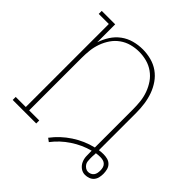

<svg xmlns="http://www.w3.org/2000/svg" viewBox="-151 -664 808 808"><g transform="rotate(45 253.5 -260.0)"><path d="M250 18 235 7Q266 -34 309.5 -62.5Q353 -91 403 -103V-330Q403 -353 400.5 -376Q398 -399 390 -421Q382 -443 369 -462Q356 -481 337 -494.5Q318 -508 295.5 -514Q273 -520 250 -520Q227 -520 204.5 -514Q182 -508 163 -494.5Q144 -481 131 -462Q118 -443 110 -421Q102 -399 99.5 -376Q97 -353 97 -330V-18H157V0H17V-18H77V-512H17V-530H97V-423Q105 -448 119.5 -470.5Q134 -493 155 -508.5Q176 -524 201.5 -531Q227 -538 254 -538Q279 -538 304 -531.5Q329 -525 349.5 -510.5Q370 -496 384.5 -475Q399 -454 407.5 -430Q416 -406 419.5 -380.5Q423 -355 423 -330V-107Q429 -108 435.5 -108.5Q442 -109 449 -109Q461 -109 472.5 -106Q484 -103 492.5 -94.5Q501 -86 504 -74Q507 -62 507 -50Q507 -39 504.5 -28Q502 -17 495 -8.5Q488 0 477 4Q466 8 455 8Q440 8 428 -1Q416 -10 410 -23.5Q404 -37 403.5 -51.5Q403 -66 403 -81Q403 -82 403 -82.5Q403 -83 403 -84Q358 -72 318 -45.5Q278 -19 250 18ZM455 -10Q462 -10 469 -13Q476 -16 480.5 -22Q485 -28 486.5 -35.5Q488 -43 488 -51Q488 -59 486 -67Q484 -75 478 -81Q472 -87 464 -89Q456 -91 448 -91Q441 -91 435 -90.5Q429 -90 423 -89V-83Q423 -79 422.5 -75.5Q422 -72 422 -68V-67Q422 -65 422 -62Q422 -59 422 -56Q422 -48 423 -40Q424 -32 428.5 -25.5Q433 -19 440 -14.5Q447 -10 455 -10Z"/></g></svg>

Font: Iosevka Slab Thin
Style: Regular
Weight: 100
Monospace: yes
Designer: Belleve Invis
Foundry: Belleve Invis
Version: Version 11.1.0; ttfautohint (v1.8.3)